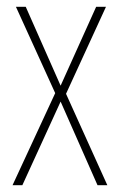

<svg xmlns="http://www.w3.org/2000/svg" viewBox="-20 -547 354 567"><path d="M143 -272 17 0H46L159 -247L268 0H297L175 -270L293 -527H264L159 -294L56 -527H27Z"/></svg>

Font: Noto Sans Devanagari UI ExtraCondensed Thin
Style: Regular
Weight: 100
Width: 2
Designer: Jelle Bosma - Monotype Design Team
Foundry: Monotype Imaging Inc.
Version: Version 2.004